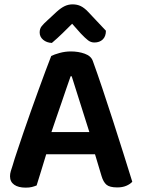

<svg xmlns="http://www.w3.org/2000/svg" viewBox="-20 -851 650 881"><path d="M311 -742Q291 -722 267.5 -699Q244 -676 218 -654Q194 -655 178 -668.5Q162 -682 162 -702Q162 -719 171 -730.5Q180 -742 199 -759L240 -797Q260 -815 277 -823Q294 -831 313 -831Q334 -831 350.5 -823Q367 -815 384 -797L466 -710Q466 -684 451.5 -670Q437 -656 413 -656Q397 -656 384 -666Q371 -676 351 -697ZM416 -143H192Q181 -106 168.5 -66Q156 -26 148 0Q138 4 126.5 7Q115 10 98 10Q64 10 45 -3.5Q26 -17 26 -42Q26 -54 29.5 -65.5Q33 -77 38 -92Q46 -120 59.5 -159.5Q73 -199 88.5 -245.5Q104 -292 122 -341.5Q140 -391 156.5 -437.5Q173 -484 188.5 -524.5Q204 -565 215 -594Q228 -601 253.5 -608Q279 -615 305 -615Q340 -615 369 -604.5Q398 -594 406 -571Q426 -516 450 -444.5Q474 -373 498.5 -297Q523 -221 546 -148Q569 -75 587 -17Q577 -6 559.5 1.5Q542 9 518 9Q483 9 468.5 -3.5Q454 -16 446 -43ZM304 -501Q295 -476 284.5 -445Q274 -414 262.5 -380.5Q251 -347 239 -312.5Q227 -278 216 -245H390L309 -501Z"/></svg>

Font: Baloo 2 Latin SemiBold
Style: Regular
Weight: 400
Designer: Sarang Kulkarni and Ek Type
Foundry: Ek Type
Version: Version 1.001